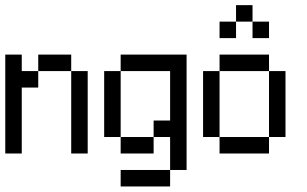

<svg xmlns="http://www.w3.org/2000/svg" viewBox="-20 -582 1165 728"><path d="M0 -312.5V-375H62.5V-312.5ZM0 -250V-312.5H62.5V-250ZM0 -187.5V-250H62.5V-187.5ZM0 -125V-187.5H62.5V-125ZM0 -62.5V-125H62.5V-62.5ZM0 0V-62.5H62.5V0ZM62.5 -250V-312.5H125V-250ZM125 -312.5V-375H187.5V-312.5ZM187.5 -312.5V-375H250V-312.5ZM250 -250V-312.5H312.5V-250ZM250 -187.5V-250H312.5V-187.5ZM250 -125V-187.5H312.5V-125ZM250 -62.5V-125H312.5V-62.5ZM250 0V-62.5H312.5V0Z M437.5 -312.5V-375H500V-312.5ZM500 -312.5V-375H562.5V-312.5ZM562.5 -312.5V-375H625V-312.5ZM625 -312.5V-375H687.5V-312.5ZM625 -250V-312.5H687.5V-250ZM625 -187.5V-250H687.5V-187.5ZM625 -125V-187.5H687.5V-125ZM625 -62.5V-125H687.5V-62.5ZM625 0V-62.5H687.5V0ZM625 62.5V0H687.5V62.5ZM562.5 125V62.5H625V125ZM500 125V62.5H562.5V125ZM437.5 125V62.5H500V125ZM562.5 -62.5V-125H625V-62.5ZM500 0V-62.5H562.5V0ZM437.5 0V-62.5H500V0ZM375 -62.5V-125H437.5V-62.5ZM375 -125V-187.5H437.5V-125ZM375 -187.5V-250H437.5V-187.5ZM375 -250V-312.5H437.5V-250Z M812.5 -437.5V-500H875V-437.5ZM875 -500V-562.5H937.5V-500ZM937.5 -437.5V-500H1000V-437.5ZM812.5 -312.5V-375H875V-312.5ZM875 -312.5V-375H937.5V-312.5ZM937.5 -312.5V-375H1000V-312.5ZM1000 -250V-312.5H1062.5V-250ZM1000 -187.5V-250H1062.5V-187.5ZM1000 -125V-187.5H1062.5V-125ZM1000 -62.5V-125H1062.5V-62.5ZM937.5 0V-62.5H1000V0ZM875 0V-62.5H937.5V0ZM812.5 0V-62.5H875V0ZM750 -62.5V-125H812.5V-62.5ZM750 -125V-187.5H812.5V-125ZM750 -187.5V-250H812.5V-187.5ZM750 -250V-312.5H812.5V-250Z"/></svg>

Font: AprilSans
Style: Regular
Weight: 400
Designer: typesprite
Version: Version 1.001;PS 001.001;hotconv 1.0.88;makeotf.lib2.5.64775